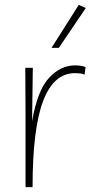

<svg xmlns="http://www.w3.org/2000/svg" viewBox="-20 -770 393 790"><path d="M328 -463Q318 -467 308.5 -468Q299 -469 288 -469Q201 -469 157.5 -354.5Q114 -240 114 0H85V-314L84 -491H115L112 -271Q134 -398 181.5 -449.5Q229 -501 289 -501Q299 -501 311 -499.5Q323 -498 332 -494ZM192 -573 304 -750 333 -737 222 -573Z"/></svg>

Font: Livvic Thin
Style: Regular
Weight: 250
Designer: Jacques Le Bailly, Baron von Fonthausen
Version: Version 1.001; ttfautohint (v1.8.2)